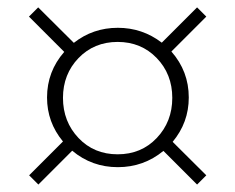

<svg xmlns="http://www.w3.org/2000/svg" viewBox="-20 -764 635 518"><path d="M297.4 -347.7C254.9 -347.7 219.7 -362.3 191.9 -391.6C164.1 -420.9 149.9 -457 149.9 -500C149.9 -542.5 164.1 -578.6 191.9 -607.4C219.7 -636.2 254.9 -650.9 297.4 -650.9C339.8 -650.9 375 -636.2 402.8 -607.4C430.7 -578.6 444.8 -542.5 444.8 -500C444.8 -457 430.7 -420.9 402.8 -391.6C375 -362.3 339.8 -347.7 297.4 -347.7ZM174.8 -357.4C210.4 -327.6 251.5 -313 297.9 -313C344.2 -313 385.3 -327.6 420.9 -356.9L511.7 -266.1L536.6 -291L445.8 -381.3C474.6 -416 489.3 -455.6 489.3 -501C489.3 -548.3 473.6 -589.4 442.4 -625L536.6 -719.2L511.7 -744.1L416.5 -648.9C381.3 -675.8 341.8 -689 297.9 -689C252.9 -689 213.4 -675.3 179.2 -648.4L83 -744.1L58.1 -719.2L153.3 -624C122.6 -588.9 106.9 -547.9 106.9 -501C106.9 -456.5 121.1 -417 149.9 -382.3L58.6 -291L83.5 -266.1Z"/></svg>

Font: Ride
Style: Regular
Weight: 400
Version: Version 3.000